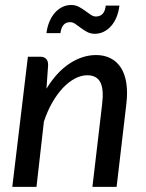

<svg xmlns="http://www.w3.org/2000/svg" viewBox="-20 -730 572 750"><path d="M28 0ZM28 0 89 -508.5H136Q168 -508.5 168 -476L161.5 -383.5Q201.5 -449 252 -482Q302.5 -515 355.5 -515Q387.5 -515 412.2 -502.2Q437 -489.5 452.5 -465.2Q468 -441 473.5 -405.2Q479 -369.5 473.5 -323.5L435.5 0H341L379 -323.5Q386 -381 372 -408.5Q358 -436 320.5 -436Q297 -436 272.8 -423.2Q248.5 -410.5 226 -386.8Q203.5 -363 184.2 -329.5Q165 -296 151.5 -255L122.5 0ZM354.5 -665.5Q370.5 -665.5 380.5 -675.5Q390.5 -685.5 393 -708H446.5Q443.5 -683.5 435.2 -663.2Q427 -643 414.2 -628.5Q401.5 -614 385.2 -606Q369 -598 350 -598Q334 -598 320.8 -605Q307.5 -612 296 -620.8Q284.5 -629.5 274.2 -636.5Q264 -643.5 254 -643.5Q221.5 -643.5 216 -600.5H161.5Q164.5 -625 173 -645.2Q181.5 -665.5 194.2 -680Q207 -694.5 223.2 -702.5Q239.5 -710.5 258 -710.5Q274.5 -710.5 287.8 -703.5Q301 -696.5 312.5 -688Q324 -679.5 334.2 -672.5Q344.5 -665.5 354.5 -665.5Z"/></svg>

Font: Lato Medium
Style: Italic
Weight: 500
Italic angle: -7°
Designer: Lukasz Dziedzic
Foundry: tyPoland Lukasz Dziedzic
Version: Version 2.006; 2014-01-15